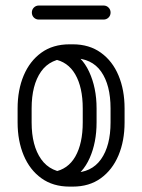

<svg xmlns="http://www.w3.org/2000/svg" viewBox="-20 -674 517 698"><path d="M44 -279.9Q44 -347 66.1 -399.5Q88.2 -452 130.2 -482.4Q172.2 -512.9 233.2 -512.9H244.6Q304.6 -512.9 346.8 -482.4Q389 -452 410.9 -399.5Q432.9 -347 432.9 -279.9V-228.9Q432.9 -162.1 410.8 -109.3Q388.6 -56.5 346.6 -26.1Q304.6 4.4 244.6 4.4H233.2Q172.6 4.4 130.4 -26.1Q88.2 -56.5 66.1 -109.3Q44 -162.1 44 -228.9ZM95 -279.9V-228.9Q95 -144.2 129.7 -95.1Q164.4 -46 233.2 -46H244.6Q312.5 -46 347.2 -95.1Q381.9 -144.2 381.9 -228.9V-279.9Q381.9 -364.9 347.7 -413.7Q313.5 -462.5 244.6 -462.5H233.2Q163.4 -462.5 129.2 -413.7Q95 -364.9 95 -279.9ZM174.4 -458.9 224.4 -493.5Q276.8 -471.9 303.9 -413.5Q331.1 -355.1 331.1 -279.9V-228.9Q331.1 -156.1 306.1 -99.6Q281.1 -43.1 232.8 -18.2L174.8 -49.2Q227.2 -58.1 254 -105.3Q280.8 -152.5 280.8 -228.9V-279.9Q280.8 -356.4 253.7 -403.4Q226.6 -450.4 174.4 -458.9ZM356.5 -653.9Q367.2 -653.9 374.6 -646.5Q382 -639.1 382 -628.4Q382 -617.6 374.6 -610.2Q367.2 -602.9 356.5 -602.9H121.2Q110.5 -602.9 103.1 -610.2Q95.8 -617.6 95.8 -628.4Q95.8 -639.1 103.1 -646.5Q110.5 -653.9 121.2 -653.9Z"/></svg>

Font: Libertine-Super Thin
Style: Regular
Weight: 100
Designer: Bastien Sozeau
Foundry: NBR — Bastien Sozeau
Version: Version 2.003;gftools[0.9.33]